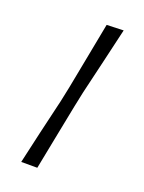

<svg xmlns="http://www.w3.org/2000/svg" viewBox="-103 -549 452 601"><g transform="rotate(20 123.0 -248.0)"><path d="M43.5 0Q56 -56 68 -107.8Q80 -159.5 94.5 -220.5L105 -270.5Q117 -333.5 127.2 -386Q137.5 -438.5 148 -494.5L204 -496.5Q191 -440.5 178.5 -387Q166 -333.5 151 -270.5L140.5 -220.5Q128.5 -159.5 118.2 -107.8Q108 -56 97 0Z"/></g></svg>

Font: Commissioner Loud ExtraLight
Style: Italic
Weight: 200
Italic angle: -12°
Designer: Kostas Bartsokas
Foundry: Kostas Bartsokas
Version: Version 1.000; ttfautohint (v1.8.3)